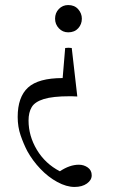

<svg xmlns="http://www.w3.org/2000/svg" viewBox="-20 -728 448 760"><path d="M264 -538 286 -346Q270 -347 263.5 -347Q257 -347 256 -347Q189 -347 153.5 -336Q118 -325 105.5 -304Q93 -283 93 -251Q93 -190 126 -135Q159 -80 217 -50Q256 -76 292 -76Q312 -76 327.5 -65Q343 -54 343 -34Q343 -15 324 -1.5Q305 12 275 12Q243 12 207 -7.5Q171 -27 140 -59.5Q109 -92 88 -130Q73 -159 61.5 -192.5Q50 -226 50 -265Q50 -344 91 -381.5Q132 -419 228 -419L238 -538Q251 -540 264 -538ZM198 -654Q198 -677 213 -692.5Q228 -708 250 -708Q275 -708 289.5 -691.5Q304 -675 304 -654Q304 -632 289.5 -616Q275 -600 250 -600Q228 -600 213 -616Q198 -632 198 -654Z"/></svg>

Font: Castoro Titling
Style: Regular
Weight: 400
Version: Version 2.04